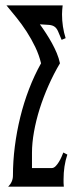

<svg xmlns="http://www.w3.org/2000/svg" viewBox="-20 -704 288 724"><path d="M206.1 -465.3Q182.6 -425.8 163.1 -381.8Q143.6 -337.9 129.6 -293.7Q115.7 -249.5 108.2 -207Q100.6 -164.6 100.6 -127.9V-70.3H175.3Q182.6 -70.3 189.5 -77.1Q196.3 -84 202.1 -93.5Q208 -103 212.2 -113Q216.3 -123 218.8 -128.9L233.9 -121.1Q226.6 -99.1 223.1 -75.7Q219.7 -52.2 219.7 -28.8Q219.7 -21.5 219.7 -14.2Q219.7 -6.8 220.7 0H10.7Q28.8 -18.1 28.8 -42Q28.8 -95.7 35.9 -151.6Q43 -207.5 56.4 -262.2Q69.8 -316.9 89.6 -368.4Q109.4 -419.9 134.8 -465.3Q127.4 -496.6 113 -526.6Q98.6 -556.6 80.6 -584.5Q62.5 -612.3 42.5 -637.2Q22.5 -662.1 4.4 -683.6H216.3Q215.3 -675.3 214.6 -666.7Q213.9 -658.2 213.9 -649.9Q213.9 -626.5 217.3 -604Q220.7 -581.5 227.5 -560.1L212.4 -553.7Q204.1 -574.7 198.7 -586.4Q193.4 -598.1 185.5 -603.5Q177.7 -608.9 165.3 -610.1Q152.8 -611.3 130.4 -612.3Q142.1 -596.2 153.8 -578.1Q165.5 -560.1 175.8 -541.5Q186 -522.9 194.1 -503.7Q202.1 -484.4 206.1 -465.3Z"/></svg>

Font: XAYAX
Style: Regular
Weight: 400
Designer: Peter Wiegel
Foundry: Peter Wiegel
Version: Version 1.000 2009 initial release